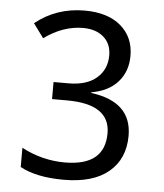

<svg xmlns="http://www.w3.org/2000/svg" viewBox="-53 -770 705 827"><g transform="rotate(5 300.0 -357.0)"><path d="M338.9 -376V-373Q515.1 -350.1 515.1 -203.1Q515.1 -104 447.8 -47.1Q380.4 9.8 252.9 9.8Q134.8 9.8 64 -28.8V-111.8Q153.8 -64.9 251 -64.9Q423.8 -64.9 423.8 -206.1Q423.8 -332 237.8 -332H172.9V-405.8H237.8Q315.9 -405.8 358.9 -442.9Q401.9 -480 401.9 -541Q401.9 -590.8 368.7 -619.9Q335.4 -648.9 279.8 -648.9Q192.9 -648.9 111.8 -589.8L66.9 -650.9Q158.2 -724.1 279.8 -724.1Q380.4 -724.1 436.8 -675.8Q493.2 -627.4 493.2 -546.9Q493.2 -479.5 453.1 -434.1Q413.1 -388.7 338.9 -376Z"/></g></svg>

Font: Apple Sans Adjectives
Style: Regular
Weight: 400
Monospace: yes
Foundry: Apple Sans Adjectives
Version: Version 0.01